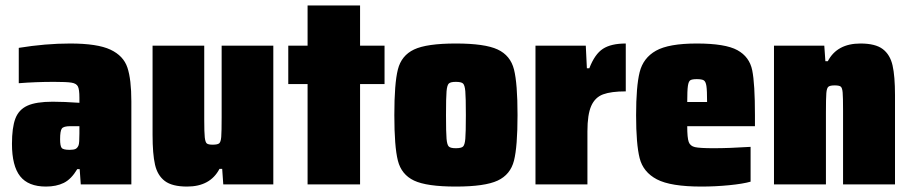

<svg xmlns="http://www.w3.org/2000/svg" viewBox="-20 -678 3350 706"><path d="M24 -149Q24 -209 36.5 -242Q49 -275 81 -289.5Q113 -304 174 -304Q214 -304 272 -300V-319Q272 -349 266.5 -360Q261 -371 243.5 -374Q226 -377 179 -377Q111 -377 49 -372V-502Q147 -518 238 -518Q338 -518 386 -495.5Q434 -473 448.5 -429.5Q463 -386 463 -305V0H277L273 -56H264Q242 -19 214.5 -5.5Q187 8 149 8Q84 8 54 -30Q24 -68 24 -149ZM269 -144Q272 -152 272 -187V-214H238Q214 -214 207.5 -205.5Q201 -197 201 -166Q201 -142 206.5 -134.5Q212 -127 236 -127Q251 -127 258 -130.5Q265 -134 269 -144Z M541 -182V-510H731V-239Q731 -190 733 -172.5Q735 -155 740.5 -150.5Q746 -146 762 -146Q780 -146 786 -151Q792 -156 793.5 -174.5Q795 -193 795 -247V-510H985V0H801L797 -57H787Q753 8 668 8Q613 8 586 -12.5Q559 -33 550 -72.5Q541 -112 541 -182Z M1111 0V-369H1040V-510H1111V-658H1304V-510H1394V-369H1304V0Z M1430 -255Q1430 -371 1443 -422.5Q1456 -474 1502.5 -496Q1549 -518 1656 -518Q1763 -518 1810 -496Q1857 -474 1870 -422.5Q1883 -371 1883 -255Q1883 -139 1870 -87.5Q1857 -36 1810 -14Q1763 8 1656 8Q1549 8 1502.5 -14Q1456 -36 1443 -87.5Q1430 -139 1430 -255ZM1693 -255Q1693 -320 1691 -342.5Q1689 -365 1682.5 -371Q1676 -377 1656 -377Q1637 -377 1630.5 -371Q1624 -365 1622 -342.5Q1620 -320 1620 -255Q1620 -190 1622 -167.5Q1624 -145 1630.5 -139Q1637 -133 1656 -133Q1676 -133 1682.5 -139Q1689 -145 1691 -167.5Q1693 -190 1693 -255Z M1949 -510H2134L2138 -427H2147Q2167 -479 2197 -498.5Q2227 -518 2281 -518V-342Q2227 -342 2197.5 -331Q2168 -320 2154 -288.5Q2140 -257 2140 -195V0H1949Z M2756 -214H2507Q2507 -171 2512.5 -156Q2518 -141 2535.5 -137Q2553 -133 2605 -133Q2660 -133 2740 -138V-10Q2712 -2 2661.5 3Q2611 8 2559 8Q2446 8 2395.5 -18.5Q2345 -45 2332 -96.5Q2319 -148 2319 -254Q2319 -360 2332 -412.5Q2345 -465 2392 -491.5Q2439 -518 2542 -518Q2647 -518 2691.5 -493.5Q2736 -469 2746 -419.5Q2756 -370 2756 -254ZM2507 -303H2580Q2580 -346 2577.5 -362Q2575 -378 2568 -382.5Q2561 -387 2542 -387Q2525 -387 2518.5 -383Q2512 -379 2509.5 -362.5Q2507 -346 2507 -303Z M2826 -510H3011L3015 -453H3024Q3058 -518 3144 -518Q3199 -518 3226 -497.5Q3253 -477 3262 -437.5Q3271 -398 3271 -328V0H3080V-271Q3080 -321 3078.5 -338Q3077 -355 3071.5 -359.5Q3066 -364 3049 -364Q3032 -364 3026 -359Q3020 -354 3018.5 -335.5Q3017 -317 3017 -263V0H2826Z"/></svg>

Font: Saira Semi Condensed Black
Style: Regular
Weight: 900
Width: 4
Designer: Hector Gatti with collaboration of the Omnibus-Type team
Foundry: Omnibus-Type
Version: Version 1.001; ttfautohint (v1.8)